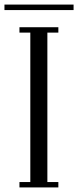

<svg xmlns="http://www.w3.org/2000/svg" viewBox="-54 -819 342 839"><path d="M31 0V-23.5H78.5V-676.5H31V-700H201V-676.5H153V-23.5H201V0ZM-34.5 -775V-799H267.5V-775Z"/></svg>

Font: Imbue 48pt
Style: Regular
Weight: 400
Designer: Tyler Finck
Foundry: Etcetera Type Company
Version: Version 1.102